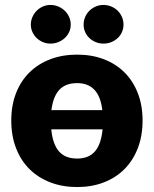

<svg xmlns="http://www.w3.org/2000/svg" viewBox="-20 -747 621 775"><path d="M25.5 0ZM291.5 -526.5Q350.5 -526.5 399 -508Q447.5 -489.5 482.2 -455Q517 -420.5 536.2 -371.2Q555.5 -322 555.5 -260.5Q555.5 -198.5 536.2 -148.8Q517 -99 482.2 -64.2Q447.5 -29.5 399 -10.8Q350.5 8 291.5 8Q232 8 183.2 -10.8Q134.5 -29.5 99.2 -64.2Q64 -99 44.8 -148.8Q25.5 -198.5 25.5 -260.5Q25.5 -322 44.8 -371.2Q64 -420.5 99.2 -455Q134.5 -489.5 183.2 -508Q232 -526.5 291.5 -526.5ZM291.5 -107Q338.5 -107 363.5 -136.2Q388.5 -165.5 394 -225H187Q192.5 -165.5 217.8 -136.2Q243 -107 291.5 -107ZM291.5 -411.5Q244.5 -411.5 219.5 -384.5Q194.5 -357.5 187.5 -302.5H393Q380.5 -411.5 291.5 -411.5ZM265.5 -647.5Q265.5 -631.5 259 -617.5Q252.5 -603.5 241.2 -593.2Q230 -583 215.2 -577Q200.5 -571 183.5 -571Q167.5 -571 153.2 -577Q139 -583 128.2 -593.2Q117.5 -603.5 111 -617.5Q104.5 -631.5 104.5 -647.5Q104.5 -664 111 -678.5Q117.5 -693 128.2 -703.8Q139 -714.5 153.2 -720.8Q167.5 -727 183.5 -727Q200.5 -727 215.2 -720.8Q230 -714.5 241.2 -703.8Q252.5 -693 259 -678.5Q265.5 -664 265.5 -647.5ZM478.5 -647.5Q478.5 -631.5 472.2 -617.5Q466 -603.5 455 -593.2Q444 -583 429.2 -577Q414.5 -571 397.5 -571Q381 -571 366.5 -577Q352 -583 341 -593.2Q330 -603.5 323.8 -617.5Q317.5 -631.5 317.5 -647.5Q317.5 -664 323.8 -678.5Q330 -693 341 -703.8Q352 -714.5 366.5 -720.8Q381 -727 397.5 -727Q414.5 -727 429.2 -720.8Q444 -714.5 455 -703.8Q466 -693 472.2 -678.5Q478.5 -664 478.5 -647.5Z"/></svg>

Font: Lato Black
Style: Regular
Weight: 900
Designer: Lukasz Dziedzic
Foundry: tyPoland Lukasz Dziedzic
Version: Version 2.007; 2014-02-27